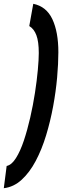

<svg xmlns="http://www.w3.org/2000/svg" viewBox="-83 -770 346 1010"><path d="M224 -495Q224 -436 217.5 -362.5Q211 -289 196.5 -210.5Q182 -132 159.5 -58Q137 16 105 76.5Q73 137 31 175.5Q-11 214 -63 220L-48 103Q-22 98 1 61.5Q24 25 42.5 -30.5Q61 -86 76 -151.5Q91 -217 101 -282Q111 -347 116 -402Q121 -457 121 -491Q121 -551 108.5 -584.5Q96 -618 71 -633L92 -750Q161 -736 192.5 -669Q224 -602 224 -495Z"/></svg>

Font: Georama Condensed
Style: Bold Italic
Weight: 700
Width: 3
Italic angle: -9°
Designer: Jean-Baptiste Levee
Foundry: Production Type
Version: Version 1.000